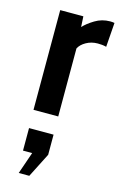

<svg xmlns="http://www.w3.org/2000/svg" viewBox="-126 -563 581 930"><g transform="rotate(15 165.0 -98.0)"><path d="M58 0V-500H174L177 -447Q196 -468 230.5 -489Q265 -510 306 -510Q318 -510 328 -508L319 -386Q308 -389 297.2 -390Q286.5 -391 276 -391Q244.5 -391 218.5 -376.5Q192.5 -362 182 -341V0ZM121 314H68L106 204H60V91H183V192Z"/></g></svg>

Font: Cabin Resolve
Style: Bold-Resolve
Weight: 700
Designer: Pablo Impallari
Foundry: Pablo Impallari. http://www.impallari.com Igino Marini. http://www.ikern.com
Version: Version 3.001